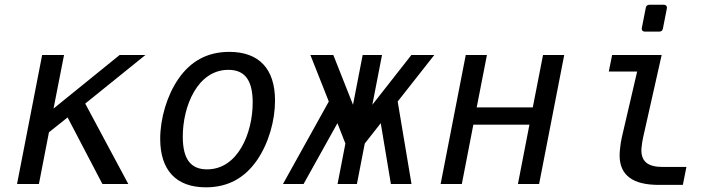

<svg xmlns="http://www.w3.org/2000/svg" viewBox="-20 -780 3050 814"><path d="M52.2 0H145L187.5 -219.2L266.6 -282.2L414.1 0H523.9L341.3 -340.8L596.7 -546.9H487.3L207 -319.8L251.5 -546.9H158.7Z M853 14.2C946.8 14.2 1018.1 -25.9 1069.8 -101.1C1119.1 -172.9 1146 -268.6 1146 -353.5C1146 -489.3 1077.1 -560.1 952.1 -560.1C859.4 -560.1 788.1 -521 735.8 -444.8C688.5 -376 659.2 -278.8 659.2 -191.4C659.2 -59.6 725.6 14.2 853 14.2ZM857.9 -62C789.6 -62 754.9 -104 754.9 -200.7C754.9 -330.1 817.4 -483.9 948.2 -483.9C1016.6 -483.9 1051.3 -441.9 1051.3 -345.2C1051.3 -215.8 988.8 -62 857.9 -62Z M1179.7 0H1267.1L1410.6 -257.8L1444.3 -171.4L1411.1 0H1493.2L1526.4 -171.4L1594.2 -257.8L1637.2 0H1724.6L1666 -349.6L1821.3 -546.9H1724.1L1558.6 -335.9L1599.6 -546.9H1517.6L1476.6 -335.9L1393.1 -546.9H1295.9L1374 -349.6Z M1848.1 0H1938L1986.8 -251.5H2224.6L2175.8 0H2265.6L2372.1 -546.9H2282.2L2238.8 -324.7H2001L2044.4 -546.9H1954.6Z M2714.4 -646H2774.9C2783.7 -646 2789.1 -650.4 2790.5 -659.2L2807.1 -743.7C2809.1 -753.4 2803.7 -759.8 2793.9 -759.8H2733.4C2724.6 -759.8 2719.2 -755.4 2717.8 -746.6L2701.2 -662.1C2699.2 -652.3 2704.6 -646 2714.4 -646ZM2773.9 3.9H2875L2890.1 -72.3H2787.1C2758.3 -72.3 2735.4 -78.1 2720.7 -89.8C2706.1 -101.6 2699.2 -119.6 2699.2 -143.1C2699.2 -149.4 2699.7 -154.8 2701.2 -165C2701.7 -169.9 2703.6 -185.1 2706.1 -195.3L2785.2 -546.9H2575.2L2561 -476.6H2681.2L2616.2 -197.3C2612.8 -183.1 2610.8 -168 2609.4 -155.3C2607.9 -142.1 2606.9 -132.3 2606.9 -121.1C2606.9 -79.6 2620.6 -48.3 2648.4 -27.3C2675.8 -6.3 2717.8 3.9 2773.9 3.9Z"/></svg>

Font: Hack
Style: Oblique
Weight: 400
Italic angle: -12°
Monospace: yes
Designer: Christopher Simpkins
Foundry: Christopher Simpkins
Version: Version 2.010